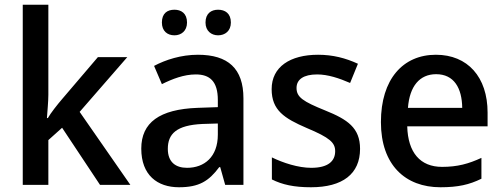

<svg xmlns="http://www.w3.org/2000/svg" viewBox="-20 -780 2122 810"><path d="M184 -760H76V0H184V-189L242 -241L402 0H530L316 -308L517 -539H393L242 -362C223 -340 193 -302 182 -282H178C180 -312 184 -353 184 -380Z M663 -685C663 -649 686 -631 716 -631C744 -631 769 -649 769 -685C769 -724 744 -739 716 -739C686 -739 663 -724 663 -685ZM847 -685C847 -649 872 -631 900 -631C929 -631 954 -649 954 -685C954 -724 929 -739 900 -739C872 -739 847 -724 847 -685ZM815 -549C744 -549 679 -528 630 -502L663 -425C707 -447 756 -466 806 -466C865 -466 899 -437 899 -358V-328L813 -325C653 -319 576 -263 576 -153C576 -41 644 10 735 10C820 10 861 -16 905 -75H909L930 0H1007V-365C1007 -491 942 -549 815 -549ZM899 -259V-212C899 -118 842 -72 769 -72C721 -72 688 -96 688 -152C688 -215 724 -252 834 -257Z M1499 -152C1499 -241 1446 -276 1352 -314C1258 -352 1231 -370 1231 -409C1231 -445 1261 -466 1318 -466C1363 -466 1411 -450 1457 -430L1490 -511C1438 -535 1384 -549 1322 -549C1204 -549 1126 -498 1126 -404C1126 -315 1179 -281 1274 -240C1372 -199 1394 -178 1394 -142C1394 -100 1364 -72 1293 -72C1238 -72 1174 -93 1127 -116V-23C1171 -1 1220 10 1292 10C1425 10 1499 -46 1499 -152Z M1819 -549C1680 -549 1587 -446 1587 -265C1587 -84 1690 10 1838 10C1913 10 1960 -1 2011 -26V-114C1957 -89 1910 -76 1845 -76C1753 -76 1701 -136 1698 -247H2037V-305C2037 -455 1953 -549 1819 -549ZM1820 -467C1895 -467 1929 -409 1930 -325H1701C1708 -416 1750 -467 1820 -467Z"/></svg>

Font: Noto Sans Thai Medium
Style: Regular
Weight: 500
Designer: Monotype Design Team
Foundry: Monotype Imaging Inc.
Version: Version 1.901